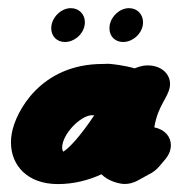

<svg xmlns="http://www.w3.org/2000/svg" viewBox="-20 -459 485 480"><path d="M337 -395.9C337.4 -398.4 337.6 -400.9 337.6 -403.4C337.6 -423.4 323 -438.6 302.7 -438.6C280 -438.6 258.4 -419.5 254.2 -395.9C253.8 -393.2 253.6 -390.6 253.6 -388.1C253.6 -368.4 267.6 -354 287.8 -354C310.5 -354 332.8 -372.2 337 -395.9ZM191.5 -395.9C192 -398.4 192.2 -400.9 192.2 -403.4C192.2 -423.4 177.5 -438.6 157.2 -438.6C134.5 -438.6 113 -419.5 108.8 -395.9C108.3 -393.2 108.1 -390.6 108.1 -388.1C108.1 -368.4 122.2 -354 142.3 -354C165.1 -354 187.4 -372.2 191.5 -395.9ZM124.7 1.2C165.7 1.2 202.5 -9 233.7 -23.3C251.5 -5 280.2 0.9 291.3 0.9C301.3 0.9 311.6 -0.5 327.1 -9.2L353.1 -23.6C362.1 -27.8 370 -33.7 377.8 -42.6L393.3 -60.9L393.7 -61.4C398.3 -67.4 404.2 -75.1 406.4 -87.8C406.9 -90.5 407.2 -93.2 407.2 -95.9C407.2 -116.4 393.2 -135 365.8 -140.6L366.3 -143.8C375.5 -195.6 399.6 -214 404.4 -241.3C404.9 -244 405.1 -246.6 405.1 -249.2C405.1 -274.4 383.3 -295.5 349 -295.5C340.5 -295.5 331.4 -294.1 316.5 -288.1C290.4 -295.9 258.6 -299 253 -299.4L251.4 -299.5H249.8C246 -299.5 238.6 -299.1 236.7 -299.1C81.1 -299.1 18.8 -179.1 9.4 -125.4C8 -117.8 7.4 -110.3 7.4 -103C7.4 -45.2 48.8 1.2 124.7 1.2ZM208 -170.9H215.7C180.4 -117.9 152.3 -88.1 138.1 -79.8C137 -81.6 135.4 -84.9 135.4 -89.8C135.4 -123.1 179.4 -168.3 208 -170.9Z"/></svg>

Font: TudorRose
Style: BoldOblique
Weight: 500
Version: Version 001.000